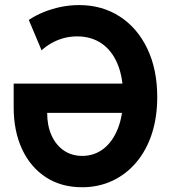

<svg xmlns="http://www.w3.org/2000/svg" viewBox="-20 -748 682 775"><path d="M311.5 7.8Q226.6 7.8 164.6 -33Q102.5 -73.7 68.8 -146.5Q35.2 -219.2 35.2 -314.9V-410.6H493.2V-292.5H170.4Q170.4 -240.7 188 -201.7Q205.6 -162.6 237.5 -140.6Q269.5 -118.7 312 -118.7Q360.4 -118.7 397.5 -147.2Q434.6 -175.8 455.8 -229.2Q477.1 -282.7 477.1 -358.4Q477.1 -436 454.3 -490.2Q431.6 -544.4 389.9 -572.8Q348.1 -601.1 291.5 -601.1Q260.7 -601.1 234.1 -593.3Q207.5 -585.4 185.8 -572.8Q164.1 -560.1 147.9 -544.9L96.2 -667.5Q123 -685.5 156 -699Q189 -712.4 225.3 -720Q261.7 -727.5 299.3 -727.5Q392.1 -727.5 463.4 -681.4Q534.7 -635.3 574.7 -551.5Q614.7 -467.8 614.7 -356.4Q614.7 -274.4 592.8 -207.5Q570.8 -140.6 530 -92.5Q489.3 -44.4 433.6 -18.3Q377.9 7.8 311.5 7.8Z"/></svg>

Font: Reddit Sans Condensed
Style: Bold
Weight: 700
Designer: Stephen Hutchings
Foundry: Reddit
Version: Version 1.014